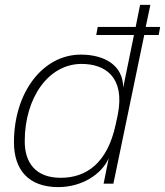

<svg xmlns="http://www.w3.org/2000/svg" viewBox="-20 -750 674 784"><path d="M634 -640H575L594 -730H552L534 -640H379L373 -607H527L483 -392C483 -484 406 -527 310 -527C155 -527 37 -373 37 -169C37 -58 95 14 218 14C314 14 395 -38 424 -104L403 0H443L569 -607H628ZM81 -173C81 -351 178 -489 313 -489C410 -489 491 -435 461 -282L452 -240C418 -84 333 -24 228 -24C125 -24 81 -86 81 -173Z"/></svg>

Font: Nacelle UltraLight
Style: Italic
Weight: 200
Italic angle: -12°
Designer: Sora Sagano
Foundry: Sora Sagano
Version: Version 1.000;FEAKit 1.0